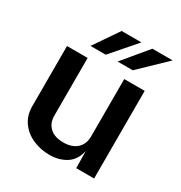

<svg xmlns="http://www.w3.org/2000/svg" viewBox="-175 -867 949 1004"><g transform="rotate(30 300.0 -365.0)"><path d="M61.5 -166V-529H186V-180.5Q186 -136 214.5 -109.2Q243 -82.5 296.5 -82.5Q347.5 -82.5 377.2 -109Q407 -135.5 407 -184.5V-529H530.5V0H422.5L421 -103Q408 -43.5 365.5 -16.8Q323 10 266 10Q212.5 10 165.8 -10.2Q119 -30.5 90.2 -70.2Q61.5 -110 61.5 -166ZM389 -740 259.5 -591H167.5L269.5 -740ZM455 -740H577.5L422.5 -591H331Z"/></g></svg>

Font: 1883 Sans SemiBold
Style: Regular
Weight: 600
Designer: 1883 Sans project is a fork of Public Sans.
Version: Version 1.009